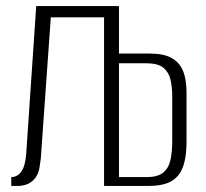

<svg xmlns="http://www.w3.org/2000/svg" viewBox="-20 -611 678 631"><path d="M17 0V-29Q37 -29 50 -47Q63 -65 66 -104L99 -591H371V0H322V-554H147L114 -89Q112 -77 110 -62Q108 -47 101 -34Q94 -21 80.5 -11.5Q67 -2 44 0ZM371 -29H462Q498 -29 516 -43.5Q534 -58 540 -84.5Q546 -111 546 -147V-296Q546 -324 540.5 -348.5Q535 -373 517.5 -388Q500 -403 460 -403H371ZM322 0V-589H370V-435H472Q517 -435 543 -421Q569 -407 581 -379Q593 -351 593 -308V-145Q593 -106 586 -78Q579 -50 564.5 -33Q550 -16 526.5 -8Q503 0 469 0Z"/></svg>

Font: Alumni Sans Light
Style: Regular
Weight: 300
Version: Version 1.018